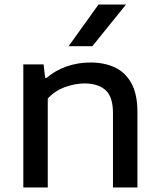

<svg xmlns="http://www.w3.org/2000/svg" viewBox="-20 -828 702 848"><path d="M83 0V-543.5H172.5L179.5 -484H186Q224 -517 274.2 -534.5Q324.5 -552 379.5 -552Q441 -552 487.8 -530Q534.5 -508 560.8 -459.5Q587 -411 587 -333V0H479V-328.5Q479 -401 445.8 -430.2Q412.5 -459.5 353.5 -459.5Q313 -459.5 268.8 -444Q224.5 -428.5 191 -393V0ZM283 -624 415 -808H536.5L388 -624Z"/></svg>

Font: Encode Sans Expanded Medium
Style: Regular
Weight: 500
Width: 7
Designer: Multiple Designers
Foundry: Impallari Type
Version: Version 3.000; ttfautohint (v1.8.3) -l 8 -r 50 -G 200 -x 14 